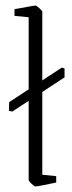

<svg xmlns="http://www.w3.org/2000/svg" viewBox="-20 -660 258 690"><path d="M107 10Q104 10 93.5 0.5Q83 -9 83 -13V-598L32 -603V-627Q32 -627 49 -630Q66 -633 84.5 -636.5Q103 -640 108 -640Q111 -640 121.5 -630.5Q132 -621 132 -618V-32L182 -27V-4Q182 -4 165 -0.5Q148 3 130 6.5Q112 10 107 10ZM212 -414V-382L24 -259L12 -262L13 -293L202 -417Z"/></svg>

Font: Grenze Gotisch ExtraLight
Style: Regular
Weight: 200
Designer: Renata Polastri
Foundry: Omnibus-Type
Version: Version 1.001